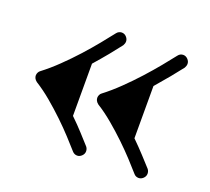

<svg xmlns="http://www.w3.org/2000/svg" viewBox="-90 -594 770 705"><g transform="rotate(20 295.0 -241.5)"><path d="M535.2 -439.9Q519.5 -419.4 497.6 -392.8Q475.6 -366.2 450.2 -336.9V-132.8Q475.6 -107.9 497.1 -84.5Q518.6 -61 534.2 -43.9Q540 -36.6 540 -26.9Q540 -16.6 532 -8.8Q523.9 -1 514.2 -1Q502.4 -1 495.1 -9.8Q478.5 -28.8 455.1 -54.2Q431.6 -79.6 403.8 -106.2Q376 -132.8 345.2 -158.7Q314.5 -184.6 283.2 -204.1Q276.4 -209.5 273.7 -215.1Q271 -220.7 271 -226.1Q271 -231.9 273.7 -237.5Q276.4 -243.2 280.8 -246.1Q311.5 -269.5 342.5 -299.6Q373.5 -329.6 401.6 -360.6Q429.7 -391.6 453.6 -420.7Q477.5 -449.7 494.1 -471.2Q502 -481.9 514.2 -481.9Q524.4 -481.9 532.2 -473.9Q540 -465.8 540 -456.1Q540 -448.2 535.2 -439.9ZM294.9 -439.9Q279.3 -419.4 257.6 -392.8Q235.8 -366.2 210 -336.9V-132.8Q235.8 -107.9 257.1 -84.5Q278.3 -61 293.9 -43.9Q299.8 -36.6 299.8 -26.9Q299.8 -16.6 291.7 -8.8Q283.7 -1 273.9 -1Q268.6 -1 263.7 -3.2Q258.8 -5.4 254.9 -9.8Q238.3 -28.8 214.8 -54.2Q191.4 -79.6 163.6 -106.2Q135.7 -132.8 105 -158.7Q74.2 -184.6 43 -204.1Q36.1 -209.5 33.4 -215.1Q30.8 -220.7 30.8 -226.1Q30.8 -231.9 33.7 -237.5Q36.6 -243.2 41 -246.1Q71.8 -269.5 102.8 -299.6Q133.8 -329.6 161.9 -360.6Q189.9 -391.6 213.6 -420.7Q237.3 -449.7 253.9 -471.2Q257.8 -476.6 263.2 -479.2Q268.6 -481.9 273.9 -481.9Q284.7 -481.9 292.2 -473.9Q299.8 -465.8 299.8 -456.1Q299.8 -448.2 294.9 -439.9Z"/></g></svg>

Font: Ribeye
Style: Regular
Weight: 400
Designer: Astigmatic (AOETI)
Foundry: Astigmatic (AOETI)
Version: Version 1.000